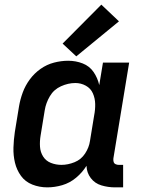

<svg xmlns="http://www.w3.org/2000/svg" viewBox="-20 -800 616 828"><path d="M184 8Q216 8 248.5 -1.5Q281 -11 308 -33.5Q335 -56 353 -85Q354 -55 371.5 -32Q389 -9 417.5 -0.5Q446 8 476 8H511V-89H492Q485 -89 478.5 -92Q472 -95 470 -102Q468 -109 469 -117L537 -530H424L408 -433Q401 -464 383.5 -489.5Q366 -515 336.5 -526.5Q307 -538 274 -538Q244 -538 213 -530Q182 -522 155 -503Q128 -484 108.5 -457.5Q89 -431 78 -401Q67 -371 62 -341L44 -231Q39 -197 38 -163.5Q37 -130 44.5 -98.5Q52 -67 70.5 -41.5Q89 -16 119.5 -4Q150 8 184 8ZM245 -89Q221 -89 199.5 -97.5Q178 -106 166 -125Q154 -144 152.5 -167.5Q151 -191 155 -215L173 -325Q178 -356 195 -385Q212 -414 243 -428Q274 -442 305 -442Q329 -442 350 -430.5Q371 -419 380.5 -397.5Q390 -376 390.5 -351.5Q391 -327 386 -302L368 -192Q364 -164 347 -138Q330 -112 301.5 -100.5Q273 -89 245 -89ZM309 -557 493 -708 417 -780 250 -612Z"/></svg>

Font: Iosevka Sparkle Semibold
Style: Italic
Weight: 600
Italic angle: -9°
Designer: Belleve Invis
Foundry: Belleve Invis
Version: Version 4.5.0; ttfautohint (v1.8.3)